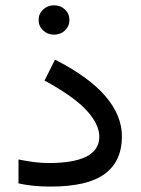

<svg xmlns="http://www.w3.org/2000/svg" viewBox="-20 -690 519 709"><path d="M122.6 -616.2Q122.6 -639.2 139.2 -654.8Q155.8 -670.4 179.7 -670.4Q203.6 -670.4 220 -654.8Q236.3 -639.2 236.3 -616.2Q236.3 -593.3 220 -577.6Q203.6 -562 179.7 -562Q155.8 -562 139.2 -577.6Q122.6 -593.3 122.6 -616.2ZM159.2 -87.9Q346.7 -87.9 346.7 -185.1Q346.7 -231 299.8 -282.2Q252.9 -333.5 144.5 -392.6L183.1 -469.7Q308.6 -405.8 369.4 -334.7Q430.2 -263.7 430.2 -186.5Q430.2 -94.7 366.9 -47.9Q303.7 -1 166.5 -1Q101.1 -1 48.3 -12.7V-101.1Q112.3 -87.9 159.2 -87.9Z"/></svg>

Font: Vazirmatn RD FD
Style: Regular
Weight: 400
Designer: Saber Rastikerdar
Foundry: Saber Rastikerdar
Version: Version 33.003